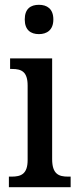

<svg xmlns="http://www.w3.org/2000/svg" viewBox="-20 -779 327 799"><path d="M142 -637C175 -637 202 -654 202 -698C202 -743 175 -759 142 -759C108 -759 83 -743 83 -698C83 -654 108 -637 142 -637ZM17 0H274V-44H263C224 -44 197 -55 197 -117V-536H22V-492H31C69 -492 95 -481 95 -423V-113C95 -54 67 -44 28 -44H17Z"/></svg>

Font: Noto Serif Sinhala Condensed Medium
Style: Regular
Weight: 500
Width: 3
Designer: Jelle Bosma - Monotype Design Team
Foundry: Monotype Imaging Inc.
Version: Version 2.007